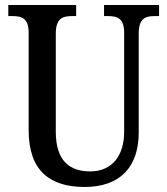

<svg xmlns="http://www.w3.org/2000/svg" viewBox="-20 -734 666 764"><path d="M317 10C461 10 532 -73 532 -207V-600C532 -662 559 -670 597 -670H613V-714H394V-670H409C446 -670 474 -662 474 -604V-209C474 -116 427 -52 339 -52C257 -52 202 -94 202 -210V-600C202 -662 230 -670 268 -670H283V-714H13V-670H29C66 -670 94 -662 94 -604V-216C94 -53 180 10 317 10Z"/></svg>

Font: Noto Serif Thai Condensed Medium
Style: Regular
Weight: 500
Width: 3
Designer: Monotype Design Team
Foundry: Monotype Imaging Inc.
Version: Version 2.002